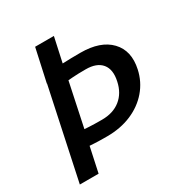

<svg xmlns="http://www.w3.org/2000/svg" viewBox="-158 -786 859 904"><g transform="rotate(-30 272.0 -333.5)"><path d="M159 -667H261L232 -534Q254 -535 278.5 -535.5Q303 -536 329 -536Q438 -536 491 -480.5Q544 -425 524 -333Q511 -273 472 -227.5Q433 -182 374 -157Q315 -132 242 -132Q198 -132 173 -133.5Q148 -135 148 -135L119 0H17L121 -489H120ZM312 -456Q268 -456 242 -454Q216 -452 216 -452L166 -215Q166 -215 191.5 -213.5Q217 -212 260 -212Q321 -212 360.5 -243.5Q400 -275 412 -332Q425 -391 398.5 -423.5Q372 -456 312 -456Z"/></g></svg>

Font: Epunda Sans Medium
Style: Italic
Weight: 500
Italic angle: -12.0243°
Designer: Simon Atzbach
Foundry: typofactur
Version: Version 2.204; ttfautohint (v1.8.4.7-5d5b)